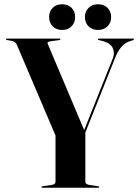

<svg xmlns="http://www.w3.org/2000/svg" viewBox="-20 -881 650 901"><path d="M446 -3.5Q446 0 441 0H179.5Q174.5 0 174.5 -3Q174.5 -6 180.5 -7L221.5 -13Q240.5 -16 240.5 -27.5V-245L59 -671Q52 -686.5 34 -689.5L14 -693Q8 -694 8 -697Q8 -700 13 -700H258Q263.5 -700 263.5 -697.5Q263.5 -693.5 256.5 -692.5L218.5 -687.5Q206 -685.5 204 -682.8Q202 -680 204.5 -674L375 -270.5L509.5 -607.5Q520 -634.5 508.5 -656.8Q497 -679 462.5 -688.5L444.5 -692.5Q439.5 -694 439.5 -696.5Q439.5 -700 444 -700H604Q608.5 -700 608.5 -697Q608.5 -694 603.5 -692L593 -689Q545 -675.5 519.5 -607.5L380.5 -259V-28Q380.5 -16.5 399.5 -13L439.5 -7Q446 -6 446 -3.5ZM271.5 -740.5Q244 -740.5 227.2 -757.5Q210.5 -774.5 210.5 -800.5Q210.5 -827.5 227.2 -844.2Q244 -861 271.5 -861Q299 -861 315.8 -844.2Q332.5 -827.5 332.5 -800.5Q332.5 -774.5 315.8 -757.5Q299 -740.5 271.5 -740.5ZM439.5 -740.5Q412.5 -740.5 395.5 -757.5Q378.5 -774.5 378.5 -800.5Q378.5 -827 395.5 -844Q412.5 -861 439.5 -861Q467.5 -861 484.5 -844.2Q501.5 -827.5 501.5 -800.5Q501.5 -774.5 484.5 -757.5Q467.5 -740.5 439.5 -740.5Z"/></svg>

Font: Fraunces 144pt S000 SemiBold
Style: Regular
Weight: 600
Version: Version 1.000; ttfautohint (v1.8.3)